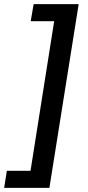

<svg xmlns="http://www.w3.org/2000/svg" viewBox="-71 -725 425 925"><path d="M-51 180 -38 98H76L190 -623H77L91 -705H308L167 180Z"/></svg>

Font: Nunito Sans 7pt SemiCondensed SemiBold
Style: Italic
Weight: 600
Width: 4
Italic angle: -9°
Designer: Vernon Adams
Foundry: Vernon Adams
Version: Version 3.101;gftools[0.9.27]